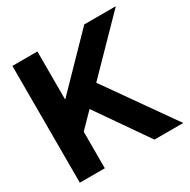

<svg xmlns="http://www.w3.org/2000/svg" viewBox="-161 -876 1020 1029"><g transform="rotate(-30 348.5 -361.5)"><path d="M200.2 -226.1 288.1 -315.9 507.3 0H685.5L389.6 -419.9L685.5 -722.7H490.2L200.2 -424.8V-722.7H45.4V0H200.2Z"/></g></svg>

Font: Giphurs ExtraBold
Style: Regular
Weight: 800
Version: Version 1.000